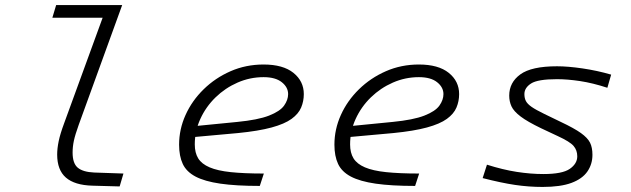

<svg xmlns="http://www.w3.org/2000/svg" viewBox="-20 -730 2496 759"><path d="M202 -710H437L422 -660H187ZM234 -244 404 -710H463L291 -236Q277 -197 272 -173.5Q267 -150 267 -127Q267 -84 287.5 -67Q308 -50 352 -48L468 -44L453 7L345 4Q275 2 240.5 -28Q206 -58 206 -119Q206 -143 212 -172Q218 -201 234 -244Z M1022 -425Q968 -425 919 -403.5Q870 -382 832 -345Q794 -308 772 -260Q750 -212 750 -159Q750 -126 763.5 -104Q777 -82 808.5 -68.5Q840 -55 892.5 -49.5Q945 -44 1023 -44L1007 5Q913 5 851 -4Q789 -13 753 -32Q717 -51 702.5 -82Q688 -113 688 -158Q688 -219 713.5 -275.5Q739 -332 785 -377Q831 -422 891.5 -448.5Q952 -475 1022 -475Q1099 -475 1140 -442Q1181 -409 1181 -358Q1181 -330 1170.5 -305Q1160 -280 1132.5 -260Q1105 -240 1053.5 -226Q1002 -212 921 -204L711 -185L725 -229L918 -248Q1000 -256 1043.5 -273Q1087 -290 1103 -312.5Q1119 -335 1119 -358Q1119 -385 1094 -405Q1069 -425 1022 -425Z M1636 -425Q1582 -425 1533 -403.5Q1484 -382 1446 -345Q1408 -308 1386 -260Q1364 -212 1364 -159Q1364 -126 1377.5 -104Q1391 -82 1422.5 -68.5Q1454 -55 1506.5 -49.5Q1559 -44 1637 -44L1621 5Q1527 5 1465 -4Q1403 -13 1367 -32Q1331 -51 1316.5 -82Q1302 -113 1302 -158Q1302 -219 1327.5 -275.5Q1353 -332 1399 -377Q1445 -422 1505.5 -448.5Q1566 -475 1636 -475Q1713 -475 1754 -442Q1795 -409 1795 -358Q1795 -330 1784.5 -305Q1774 -280 1746.5 -260Q1719 -240 1667.5 -226Q1616 -212 1535 -204L1325 -185L1339 -229L1532 -248Q1614 -256 1657.5 -273Q1701 -290 1717 -312.5Q1733 -335 1733 -358Q1733 -385 1708 -405Q1683 -425 1636 -425Z M2322 -118Q2322 -81 2302 -52Q2282 -23 2239 -7Q2196 9 2125 9Q2070 9 2016 1Q1962 -7 1888 -26L1905 -79Q1968 -59 2023 -50.5Q2078 -42 2128 -42Q2203 -42 2232.5 -62.5Q2262 -83 2262 -112Q2262 -136 2247.5 -153Q2233 -170 2185 -192L2119 -223Q2065 -249 2038 -269.5Q2011 -290 2002 -309.5Q1993 -329 1993 -352Q1993 -404 2037 -436Q2081 -468 2182 -468Q2225 -468 2283 -459.5Q2341 -451 2396 -435L2381 -383Q2323 -402 2273 -409.5Q2223 -417 2182 -417Q2106 -417 2079.5 -400Q2053 -383 2053 -358Q2053 -342 2059 -330.5Q2065 -319 2081.5 -307.5Q2098 -296 2131 -280L2197 -248Q2250 -223 2276.5 -204Q2303 -185 2312.5 -166Q2322 -147 2322 -118Z"/></svg>

Font: Intel One Mono Light
Style: Italic
Weight: 300
Italic angle: -16°
Monospace: yes
Designer: Fred Shallcrass
Foundry: Frere-Jones Type LLC
Version: Version 1.004